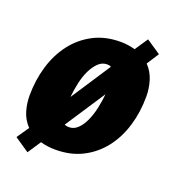

<svg xmlns="http://www.w3.org/2000/svg" viewBox="-116 -647 737 804"><g transform="rotate(20 252.5 -245.5)"><path d="M304 -505Q322 -505 338.5 -502.5Q355 -500 369 -496L408 -554L472 -511L437 -457Q462 -431 472.5 -396.5Q483 -362 483 -327Q483 -257 464.5 -195.5Q446 -134 410 -87.5Q374 -41 321.5 -14Q269 13 201 13Q181 13 164.5 10.5Q148 8 134 4L95 63L30 19L67 -35Q42 -61 32 -94.5Q22 -128 22 -163Q22 -232 40.5 -294Q59 -356 95 -403Q131 -450 183.5 -477.5Q236 -505 304 -505ZM283 -397Q261 -397 244 -380.5Q227 -364 214.5 -338Q202 -312 195 -279.5Q188 -247 185 -216L301 -393Q294 -397 283 -397ZM222 -95Q244 -95 261 -111.5Q278 -128 290 -154.5Q302 -181 309 -213Q316 -245 319 -277L202 -99Q210 -95 222 -95Z"/></g></svg>

Font: Amaranth
Style: Bold Italic
Weight: 700
Italic angle: -12°
Designer: Gesine Todt
Foundry: Gesine Todt
Version: Version 1.001